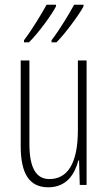

<svg xmlns="http://www.w3.org/2000/svg" viewBox="-20 -786 458 816"><path d="M335 -759V-766H295C277 -732 232 -657 199 -615V-606H220C258 -644 318 -726 335 -759ZM218 -759V-766H178C159 -731 117 -661 82 -615V-606H103C143 -645 201 -725 218 -759ZM348 -529H311V-233C311 -90 266 -25 190 -25C135 -25 105 -70 105 -174V-529H68V-165C68 -49 104 10 185 10C264 10 298 -47 313 -104H316L319 0H348Z"/></svg>

Font: Noto Sans Thai ExtCond ExtLt
Style: Regular
Weight: 200
Width: 2
Designer: Monotype Design Team
Foundry: Monotype Imaging Inc.
Version: Version 2.002